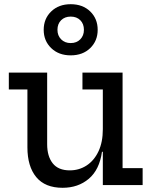

<svg xmlns="http://www.w3.org/2000/svg" viewBox="-20 -881 726 914"><path d="M469.5 -455H372.5V-535.5H563.5V-80.5H659V0H469.5ZM204.5 -535.5V-194.5Q204.5 -137 231 -103.5Q257.5 -70 312 -70Q356.5 -70 392.2 -93.2Q428 -116.5 448.8 -160.5Q469.5 -204.5 469.5 -265.5L491 -158.5H465.5Q453.5 -73 402.8 -30Q352 13 278 13Q194.5 13 152.5 -38Q110.5 -89 110.5 -179.5V-455H22V-535.5ZM316.5 -617.5Q259.5 -617.5 223.8 -652Q188 -686.5 188 -739Q188 -792 223.8 -826.5Q259.5 -861 316.5 -861Q374 -861 409.5 -826.5Q445 -792 445 -739Q445 -686.5 409.5 -652Q374 -617.5 316.5 -617.5ZM316.5 -676Q345 -676 362.2 -693.8Q379.5 -711.5 379.5 -739Q379.5 -767.5 362.2 -784.8Q345 -802 316.5 -802Q288.5 -802 271 -784.8Q253.5 -767.5 253.5 -739Q253.5 -711.5 271 -693.8Q288.5 -676 316.5 -676Z"/></svg>

Font: Hepta Slab ExtraLight Medium
Style: Regular
Weight: 500
Version: Version 1.100